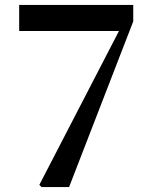

<svg xmlns="http://www.w3.org/2000/svg" viewBox="-20 -761 628 781"><path d="M149 0H261L522 -674V-741H58V-635H464L140 -9Z"/></svg>

Font: GenRyuMin2 TW B
Style: Regular
Weight: 700
Version: Version 2.100;PS 2.1;hotconv 16.6.51;makeotf.lib2.5.65220 DE